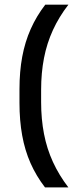

<svg xmlns="http://www.w3.org/2000/svg" viewBox="-20 -696 338 838"><path d="M159.5 -304V-250.5Q159.5 -176.5 172 -111.8Q184.5 -47 211 10.8Q237.5 68.5 278.5 122H176.5Q138 72 113.2 16Q88.5 -40 76.8 -105Q65 -170 65 -247.5V-306.5Q65 -383.5 77 -448.2Q89 -513 114 -569.2Q139 -625.5 177.5 -675.5H278.5Q237.5 -622.5 211 -564.8Q184.5 -507 172 -442.5Q159.5 -378 159.5 -304Z"/></svg>

Font: Anek Bangla Medium Medium
Style: Regular
Weight: 500
Version: Version 1.003